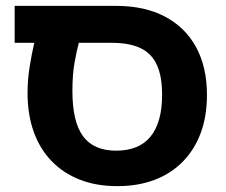

<svg xmlns="http://www.w3.org/2000/svg" viewBox="-20 -622 771 655"><path d="M380 13Q309 13 252.5 -9Q196 -31 156 -72.5Q116 -114 95 -172.5Q74 -231 74 -305Q74 -349 81 -393.5Q88 -438 97 -476H30V-602H376Q473 -602 542.5 -565.5Q612 -529 649 -461Q686 -393 686 -298Q686 -226 665 -169Q644 -112 604 -71Q564 -30 507.5 -8.5Q451 13 380 13ZM376 -108Q415 -108 444.5 -120Q474 -132 493.5 -156Q513 -180 523 -215.5Q533 -251 533 -299Q533 -362 515 -401Q497 -440 459 -458Q421 -476 360 -476H249Q242 -451 234.5 -409.5Q227 -368 227 -312Q227 -206 263.5 -157Q300 -108 376 -108Z"/></svg>

Font: Noto Sans
Style: Bold
Weight: 700
Designer: Monotype Design Team
Foundry: Monotype Imaging Inc.
Version: Version 2.000;GOOG;noto-source:20170915:90ef993387c0; ttfaut